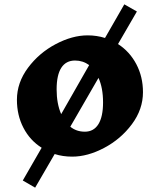

<svg xmlns="http://www.w3.org/2000/svg" viewBox="-20 -712 736 885"><path d="M639 -287Q639 -208 588 -139.5Q537 -71 460.5 -30.5Q384 10 313 10Q269 10 232 -2L142 153L85 120L172 -31Q118 -65 88 -123Q58 -181 58 -252Q58 -331 109 -399.5Q160 -468 236.5 -508.5Q313 -549 384 -549Q426 -549 464 -537L553 -692L611 -659L524 -509Q578 -474 608.5 -416Q639 -358 639 -287ZM262 -186 391 -412Q362 -433 326 -433Q284 -433 262.5 -399.5Q241 -366 241 -300Q241 -234 262 -186ZM455 -240Q455 -307 434 -353L304 -128Q332 -105 371 -105Q412 -105 433.5 -139.5Q455 -174 455 -240Z"/></svg>

Font: InknutAntiqua
Style: Bold
Weight: 700
Designer: Claus Eggers Srensen
Foundry: Claus Eggers Srensen
Version: Version 1.000; ttfautohint (v1.2) -l 7 -r 28 -G 50 -x 13 -D 